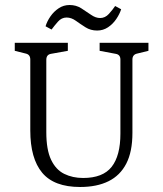

<svg xmlns="http://www.w3.org/2000/svg" viewBox="-20 -739 652 767"><path d="M573 -568V-536L528 -525Q509 -521 509 -501V-208Q509 -133 484.5 -85.5Q460 -38 413.5 -15Q367 8 300 8Q196 8 148.5 -49Q101 -106 101 -218V-501Q101 -521 83 -525L39 -536V-568H251V-536L184 -524Q165 -521 165 -500V-211Q165 -141 184 -101Q203 -61 236.5 -44.5Q270 -28 312 -28Q391 -28 426 -72.5Q461 -117 461 -205V-501Q461 -521 442 -524L378 -536V-568ZM368 -617Q342 -617 321.5 -630Q301 -643 283 -656Q265 -669 246 -669Q226 -669 211.5 -652.5Q197 -636 186 -621L162 -634Q168 -654 181.5 -673.5Q195 -693 214.5 -706Q234 -719 258 -719Q284 -719 304.5 -706Q325 -693 343.5 -680Q362 -667 380 -667Q400 -667 415 -683.5Q430 -700 440 -715L464 -702Q458 -683 444.5 -663Q431 -643 411.5 -630Q392 -617 368 -617Z"/></svg>

Font: Rasa Light
Style: Regular
Weight: 300
Designer: Anna Giedrys (Yrsa+Rasa design), David Brezina (Yrsa art-direction, Rasa art-direction, design)
Foundry: Rosetta Type Foundry
Version: Version 2.004